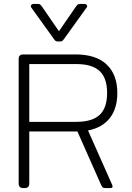

<svg xmlns="http://www.w3.org/2000/svg" viewBox="-20 -957 672 977"><path d="M251 -763 139 -919Q137 -921 137 -926Q137 -931 141 -934Q145 -937 151 -937H170Q181 -937 185 -933.5Q189 -930 196 -920L280 -798L364 -920Q371 -930 375 -933.5Q379 -937 390 -937H409Q417 -937 421.5 -931Q426 -925 421 -919L309 -763Q301 -752 297.5 -749Q294 -746 286 -746H274Q266 -746 262.5 -749Q259 -752 251 -763ZM75 -23V-657Q75 -680 98 -680H365Q469 -680 523 -628.5Q577 -577 577 -484Q577 -406 539.5 -357Q502 -308 428 -293L551 -16L553 -8Q553 0 541 0H517Q507 0 503 -3Q499 -6 494 -17L374 -288H129V-23Q129 0 106 0H98Q75 0 75 -23ZM369 -337Q449 -337 487 -372.5Q525 -408 525 -484Q525 -560 487 -595.5Q449 -631 369 -631H129V-337Z"/></svg>

Font: Mitr ExtraLight
Style: Regular
Weight: 275
Designer: Thanarat Vachiruckul
Foundry: Cadson Demak Co.,Ltd.
Version: Version 1.001